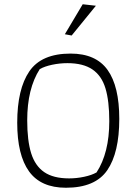

<svg xmlns="http://www.w3.org/2000/svg" viewBox="-20 -874 642 903"><path d="M285 -713 369 -854 431 -847 317 -707ZM61 -297Q61 -455 118 -538.5Q175 -622 312 -622Q431 -622 486 -545Q541 -468 541 -315Q541 -156 484.5 -73.5Q428 9 290 9Q172 9 116.5 -68Q61 -145 61 -297ZM434 -63Q494 -155 494 -304Q494 -399 476 -458.5Q458 -518 414.5 -547.5Q371 -577 297 -577Q261 -577 225.5 -569.5Q190 -562 167 -549Q108 -457 108 -308Q108 -213 126.5 -153.5Q145 -94 188 -64.5Q231 -35 305 -35Q340 -35 375.5 -42.5Q411 -50 434 -63Z"/></svg>

Font: Athiti Light
Style: Regular
Weight: 300
Designer: CadsonDemak Team
Foundry: CadsonDemak
Version: Version 1.033